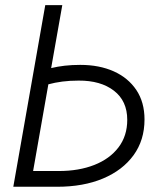

<svg xmlns="http://www.w3.org/2000/svg" viewBox="-20 -713 626 733"><path d="M197.8 0H30.8L152.8 -693.4H217.8L175.3 -453.1Q199.7 -459 227.3 -462.2Q254.9 -465.3 286.6 -465.3Q358.9 -465.3 414.1 -440.7Q469.2 -416 500.5 -369.4Q531.7 -322.8 531.7 -256.8Q531.7 -178.2 490 -120.6Q448.2 -63 373.3 -31.5Q298.3 0 197.8 0ZM106.4 -60.1H204.6Q281.2 -60.1 340.1 -83.3Q398.9 -106.4 432.4 -150.4Q465.8 -194.3 465.8 -255.4Q465.8 -327.6 415 -366.7Q364.3 -405.8 280.3 -405.3Q246.6 -405.3 218 -401.6Q189.5 -397.9 164.6 -391.1Z"/></svg>

Font: Cascadia Code Light
Style: Italic
Weight: 300
Italic angle: -10°
Monospace: yes
Designer: Aaron Bell
Foundry: Saja Typeworks
Version: Version 2404.023; ttfautohint (v1.8.4)